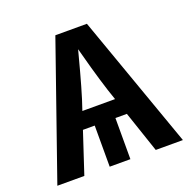

<svg xmlns="http://www.w3.org/2000/svg" viewBox="-128 -856 982 983"><g transform="rotate(-20 362.5 -364.0)"><path d="M418.5 -270V0H305.7V-270ZM20.5 0 274.4 -727.5H446.3L704.6 0H556.6L430.7 -372.6Q411.1 -433.6 390.1 -508.1Q369.1 -582.5 344.2 -676.8H374.5Q349.6 -582 329.3 -507.3Q309.1 -432.6 290.5 -372.6L167.5 0ZM171.4 -224.1V-315.9H553.7V-224.1Z"/></g></svg>

Font: V-Inter
Style: SemiBold-600
Weight: 600
Designer: Rasmus Andersson
Foundry: rsms
Version: Version 4.000;git-4146feb